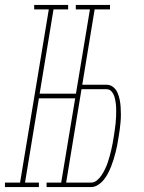

<svg xmlns="http://www.w3.org/2000/svg" viewBox="-60 -755 580 775"><path d="M246 -717V-735H384V-717ZM-40 0V-18H21L137 -717H78V-735H215V-717H156L100 -377H256L253 -358H97L41 -18H97V0ZM128 0V-18H266V0ZM184 0 306 -735H325L272 -413H369Q385 -413 396.5 -404Q408 -395 414 -381.5Q420 -368 423 -353Q426 -338 427 -323Q428 -308 428 -292.5Q428 -277 426.5 -261Q425 -245 423 -229.5Q421 -214 418 -198Q416 -183 413 -168.5Q410 -154 406.5 -140Q403 -126 398.5 -111.5Q394 -97 388.5 -83Q383 -69 376 -55.5Q369 -42 359 -29.5Q349 -17 335.5 -8.5Q322 0 308 0ZM207 -18H308Q321 -18 332 -27.5Q343 -37 350.5 -48.5Q358 -60 364 -72.5Q370 -85 374.5 -98Q379 -111 382.5 -124Q386 -137 389 -149.5Q392 -162 394.5 -175.5Q397 -189 399 -202Q401 -215 403 -228.5Q405 -242 406.5 -255.5Q408 -269 408.5 -282.5Q409 -296 409 -309.5Q409 -323 407.5 -336.5Q406 -350 402.5 -362.5Q399 -375 391 -385Q383 -395 369 -395H269Z"/></svg>

Font: Iosevka Slab Thin Oblique
Style: Regular
Weight: 100
Italic angle: -9°
Monospace: yes
Designer: Belleve Invis
Foundry: Belleve Invis
Version: Version 11.1.0; ttfautohint (v1.8.3)